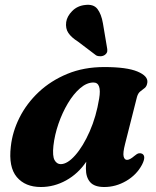

<svg xmlns="http://www.w3.org/2000/svg" viewBox="-20 -755 642 789"><path d="M494 -163.5Q484.5 -126.5 488 -112.2Q491.5 -98 502 -98Q513.5 -98 532 -114Q542.5 -123 549.5 -124.8Q556.5 -126.5 563.5 -123.5Q582 -114 563.5 -78Q541.5 -36.5 498.8 -11.5Q456 13.5 408.5 13.5Q368 13.5 350.5 -6.5Q333 -26.5 333 -62Q333 -75.5 334.5 -90.5Q301 -41 251.8 -13.8Q202.5 13.5 148 13.5Q83.5 13.5 49 -27.5Q14.5 -68.5 24.5 -153Q31 -213.5 60.2 -271.8Q89.5 -330 139.2 -376.8Q189 -423.5 256.8 -451.5Q324.5 -479.5 408.5 -479.5Q501 -479.5 545 -461Q589 -442.5 585.5 -416Q583.5 -400.5 574.8 -393.5Q566 -386.5 556.8 -379.5Q547.5 -372.5 543 -357ZM199.5 -156Q195 -113.5 204.2 -97Q213.5 -80.5 229.5 -80.5Q257 -80.5 289.2 -117Q321.5 -153.5 348.5 -214.8Q375.5 -276 387.5 -350Q398.5 -416 364 -416Q336.5 -416 309.2 -392.5Q282 -369 259 -330.5Q236 -292 220.2 -246.2Q204.5 -200.5 199.5 -156ZM403 -659 419.5 -561Q421.5 -552.5 420.8 -544.5Q420 -536.5 411 -529.5Q403 -524 392.8 -523.8Q382.5 -523.5 375 -527.5L300.5 -584Q273.5 -601 261 -619.5Q248.5 -638 252 -664.5Q255.5 -688 276.5 -709.5Q297.5 -731 329.5 -734.5Q364.5 -739 380.5 -718Q396.5 -697 403 -659Z"/></svg>

Font: Fraunces 9pt S000
Style: Bold Italic
Weight: 700
Italic angle: -16°
Version: Version 1.000; ttfautohint (v1.8.3)